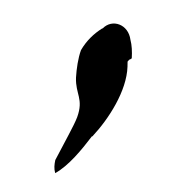

<svg xmlns="http://www.w3.org/2000/svg" viewBox="-45 -136 269 274"><g transform="rotate(-15 89.0 0.5)"><path d="M12 75C9 81 7 86 7 93C28 88 53 70 71 56H72C101 38 136 6 146 -27L148 -34L151 -36C153 -36 155 -37 155 -37C158 -46 160 -55 160 -63C163 -85 143 -99 126 -89H125C112 -85 99 -78 88 -67C81 -57 75 -43 71 -31C64 -8 74 1 58 24C50 35 33 52 12 75Z"/></g></svg>

Font: SolarCharger
Style: 352
Weight: 300
Designer: Mew Too
Foundry: Cannot Into Space Fonts/KineticPlasma Fonts
Version: Version 1.100